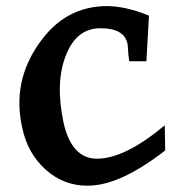

<svg xmlns="http://www.w3.org/2000/svg" viewBox="-20 -586 552 618"><path d="M511.7 -101.6Q439 -45.4 377 -16.8Q314.9 11.7 261.2 11.7Q185.1 11.7 127.4 -39.6Q68.8 -91.8 51.3 -175.8Q19 -321.3 104 -443.8Q147 -506.3 202.1 -536.4Q257.3 -566.4 324.7 -566.4Q352.5 -566.4 386.2 -559.1Q419.9 -551.8 459.5 -535.6L451.2 -388.7H396L393.1 -412.1Q392.1 -422.9 391.8 -430.7Q391.6 -438.5 390.6 -443.8Q381.3 -495.1 303.2 -495.1Q227.5 -495.1 193.4 -411.1Q156.7 -323.2 184.6 -190.9Q210.9 -75.2 292 -75.2Q381.8 -75.2 510.3 -182.6Z"/></svg>

Font: IranNastaliq
Style: Regular
Weight: 400
Designer: Hossein Zahedi
Version: Version 1.5